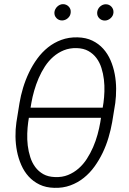

<svg xmlns="http://www.w3.org/2000/svg" viewBox="-20 -902 627 932"><path d="M524.4 -308.6Q518.1 -272.5 506.8 -234.4Q495.6 -196.3 478.5 -160.6Q461.4 -125 438.7 -93.5Q416 -62 386.7 -38.6Q357.4 -15.1 321.5 -2Q285.6 11.2 243.2 9.8Q202.6 8.8 171.9 -6.1Q141.1 -21 119.1 -45.2Q97.2 -69.3 83.3 -101.1Q69.3 -132.8 62.5 -167.7Q55.7 -202.6 55.2 -238.8Q54.7 -274.9 59.6 -308.1L74.7 -401.9Q80.6 -438 92 -475.8Q103.5 -513.7 120.6 -549.6Q137.7 -585.4 160.6 -616.9Q183.6 -648.4 212.9 -671.9Q242.2 -695.3 278.1 -708.5Q314 -721.7 356.4 -720.7Q397.5 -719.7 428.2 -704.8Q459 -689.9 481 -665.5Q502.9 -641.1 516.6 -609.4Q530.3 -577.6 536.9 -542.5Q543.5 -507.3 543.7 -471.2Q543.9 -435.1 539.6 -401.9ZM128.4 -379.4H478.5L482.4 -403.8Q485.8 -428.7 486.8 -457.8Q487.8 -486.8 484.4 -515.9Q481 -544.9 472.4 -572Q463.9 -599.1 448.2 -620.1Q432.6 -641.1 409.2 -654.3Q385.7 -667.5 352.5 -668.5Q318.4 -669.4 290 -658Q261.7 -646.5 238.8 -626.5Q215.8 -606.4 198.2 -579.6Q180.7 -552.7 167.7 -522.7Q154.8 -492.7 146 -461.9Q137.2 -431.2 132.3 -402.8ZM470.2 -330.1H120.1L116.7 -307.6Q113.3 -282.7 112.3 -253.7Q111.3 -224.6 114.7 -195.6Q118.2 -166.5 127 -139.2Q135.7 -111.8 151.4 -90.8Q167 -69.8 190.4 -56.6Q213.9 -43.5 247.1 -42.5Q281.7 -41 310.1 -52.5Q338.4 -64 361.3 -84Q384.3 -104 401.6 -130.9Q418.9 -157.7 431.9 -187.5Q444.8 -217.3 453.4 -248.5Q461.9 -279.8 466.8 -308.1ZM244.1 -841.8Q244.6 -849.6 248.3 -856.9Q252 -864.3 257.6 -869.6Q263.2 -875 270.3 -878.4Q277.3 -881.8 285.6 -881.8Q302.2 -881.8 313.5 -870.1Q324.7 -858.4 323.2 -841.8Q322.3 -825.7 310.1 -814.5Q297.9 -803.2 281.7 -802.7Q265.1 -802.7 254.2 -814Q243.2 -825.2 244.1 -841.8ZM451.7 -841.3Q452.1 -849.1 455.6 -856.4Q459 -863.8 464.6 -869.1Q470.2 -874.5 477.5 -877.9Q484.9 -881.3 493.2 -881.3Q509.8 -881.3 520.8 -869.6Q531.7 -857.9 530.8 -841.3Q529.8 -825.2 517.3 -814Q504.9 -802.7 489.3 -802.2Q472.7 -802.2 461.7 -813.5Q450.7 -824.7 451.7 -841.3Z"/></svg>

Font: Roboto Mono Light
Style: Italic
Weight: 300
Designer: Google
Version: Version 2.000985; 2015; ttfautohint (v1.3)